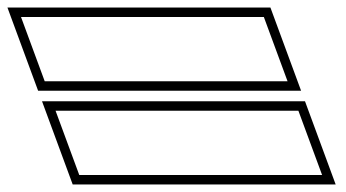

<svg xmlns="http://www.w3.org/2000/svg" viewBox="-289 -600 915 508"><path d="M5.7 -137H-79.3L-142 -307H-57H415.5H500.5L563.2 -137H478.2ZM-85.7 -385H-170.7L-233.4 -555H-148.4H324.1H409.1L471.8 -385H386.8ZM-96.7 -112H599.1L518 -332H-177.8ZM-188.2 -360H507.6L426.5 -580H-269.3Z"/></svg>

Font: Nordica Plus
Style: NordicaClassicBkExtOpOblOl
Weight: 900
Version: Version 1.01